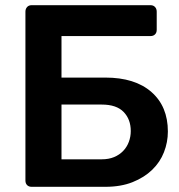

<svg xmlns="http://www.w3.org/2000/svg" viewBox="-20 -720 688 740"><path d="M102 0Q91 0 84.5 -6.5Q78 -13 78 -24V-675Q78 -686 84.5 -693Q91 -700 102 -700H560Q571 -700 577.5 -693Q584 -686 584 -675V-605Q584 -594 577.5 -587.5Q571 -581 560 -581H217V-421H386Q500 -421 563.5 -365.5Q627 -310 627 -213Q627 -172 612 -133.5Q597 -95 566.5 -65.5Q536 -36 491 -18Q446 0 386 0ZM217 -106H372Q399 -106 419.5 -114.5Q440 -123 454.5 -138Q469 -153 476.5 -173Q484 -193 484 -215Q484 -260 456.5 -288.5Q429 -317 372 -317H217Z"/></svg>

Font: Fz Rubik Med
Style: Regular
Weight: 500
Designer: Hubert and Fischer
Foundry: Hubert and Fischer
Version: Vit hóa bi FontZin.com